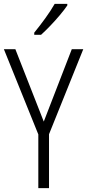

<svg xmlns="http://www.w3.org/2000/svg" viewBox="-20 -967 448 987"><path d="M205 -342 349 -714H408L232 -277V0H177V-276L0 -714H59ZM326 -939Q311 -917 287.5 -889Q264 -861 238 -834Q212 -807 191 -788H156V-799Q186 -836 213.5 -874Q241 -912 261 -947H326Z"/></svg>

Font: Noto Sans Gurmukhi UI Condensed Light
Style: Regular
Weight: 300
Width: 3
Designer: Jelle Bosma - Monotype Design Team
Foundry: Monotype Imaging Inc.
Version: Version 2.004; ttfautohint (v1.8.4.7-5d5b)